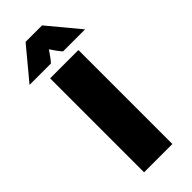

<svg xmlns="http://www.w3.org/2000/svg" viewBox="-308 -865 903 903"><g transform="rotate(-45 143.5 -414.0)"><path d="M49.3 0V-625H237.5V0ZM-41 -671.5 88.9 -827.8H198.6L328.5 -671.5H181.9Q171.5 -683.3 161.1 -697.6Q150.7 -711.8 141.7 -725.7Q132.6 -711.8 122.2 -697.6Q111.8 -683.3 101.4 -671.5Z"/></g></svg>

Font: Afacad Flux Black
Style: Regular
Weight: 900
Designer: Kristian Moeller
Foundry: Dicotype
Version: Version 1.100